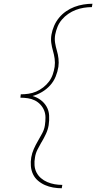

<svg xmlns="http://www.w3.org/2000/svg" viewBox="-20 -853 540 1026"><path d="M310 153Q287 153 264 149Q241 145 220.5 136Q200 127 183 112.5Q166 98 156.5 78Q147 58 145 34.5Q143 11 147 -12Q151 -35 160.5 -56.5Q170 -78 182 -98.5Q194 -119 205.5 -140.5Q217 -162 220 -184Q223 -204 223 -224.5Q223 -245 216 -262.5Q209 -280 196 -294Q183 -308 166 -316.5Q149 -325 129 -328Q109 -331 89 -331L91 -349Q111 -349 132 -352Q153 -355 173 -363.5Q193 -372 211 -386Q229 -400 242 -417.5Q255 -435 262 -455.5Q269 -476 272 -496Q275 -518 272 -539.5Q269 -561 263 -581.5Q257 -602 254 -623.5Q251 -645 255 -668Q259 -691 269 -714.5Q279 -738 295.5 -758Q312 -778 333 -792.5Q354 -807 377.5 -816Q401 -825 426 -829Q451 -833 474 -833L471 -815Q450 -815 428 -811.5Q406 -808 385 -800Q364 -792 345 -779Q326 -766 311 -748.5Q296 -731 287.5 -710Q279 -689 275 -668Q271 -645 274.5 -623.5Q278 -602 284 -582Q290 -562 292.5 -540Q295 -518 292 -496Q288 -470 277.5 -444Q267 -418 248 -397Q229 -376 204.5 -361.5Q180 -347 154 -340Q178 -333 197.5 -318.5Q217 -304 229 -283Q241 -262 242.5 -236Q244 -210 240 -184Q236 -160 225.5 -137.5Q215 -115 202 -93L201 -92Q190 -73 180 -53Q170 -33 167 -12Q163 9 164.5 30Q166 51 175 68.5Q184 86 199 99Q214 112 233 120Q252 128 272 131.5Q292 135 313 135Z"/></svg>

Font: Iosevka Term Curly Th Obl
Style: Regular
Weight: 100
Italic angle: -9°
Designer: Belleve Invis
Foundry: Belleve Invis
Version: Version 32.3.0